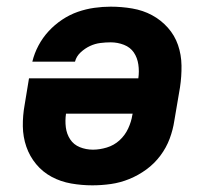

<svg xmlns="http://www.w3.org/2000/svg" viewBox="-20 -548 640 576"><path d="M257 8Q225 8 193.5 2.5Q162 -3 135 -17.5Q108 -32 88.5 -55.5Q69 -79 59 -108Q49 -137 48.5 -169Q48 -201 54 -234L67 -313H395Q398 -334 395 -354.5Q392 -375 381.5 -390.5Q371 -406 352 -413.5Q333 -421 312 -421Q297 -421 281 -419Q265 -417 250 -410Q235 -403 222 -391Q209 -379 205 -363H77Q83 -388 95.5 -411.5Q108 -435 126 -454.5Q144 -474 166.5 -489Q189 -504 213.5 -512.5Q238 -521 263 -524.5Q288 -528 312 -528Q345 -528 377 -522.5Q409 -517 436 -502.5Q463 -488 483.5 -465Q504 -442 514 -413Q524 -384 524.5 -351.5Q525 -319 520 -286L503 -186Q499 -159 489 -132Q479 -105 461 -81Q443 -57 419 -39.5Q395 -22 368 -11Q341 0 313 4Q285 8 257 8ZM259 -99Q279 -99 300.5 -105.5Q322 -112 338.5 -127Q355 -142 364.5 -162.5Q374 -183 377 -203L378 -207H178Q175 -186 177.5 -166Q180 -146 190.5 -130Q201 -114 219.5 -106.5Q238 -99 259 -99Z"/></svg>

Font: Iosevka SS04 XBd Ex Obl
Style: Regular
Weight: 800
Width: 7
Italic angle: -9°
Monospace: yes
Designer: Belleve Invis
Foundry: Belleve Invis
Version: Version 19.0.0; ttfautohint (v1.8.4)